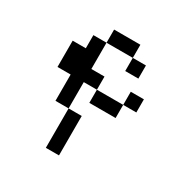

<svg xmlns="http://www.w3.org/2000/svg" viewBox="-134 -803 769 791"><g transform="rotate(30 250.0 -407.0)"><path d="M437.5 -437.5V-500H375V-437.5H250V-375H375V-437.5ZM375 -562.5V-625H312.5V-562.5ZM187.5 -312.5V-125H250V-312.5ZM187.5 -312.5Q187.5 -312.5 187.5 -437.5H250V-500H187.5Q187.5 -500 187.5 -625H125V-562.5H62.5Q62.5 -562.5 62.5 -437.5H125Q125 -437.5 125 -312.5ZM187.5 -625H312.5V-687.5H187.5Z"/></g></svg>

Font: UnifontExMono
Style: Regular
Weight: 500
Version: Version 15.0.06